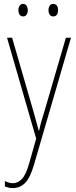

<svg xmlns="http://www.w3.org/2000/svg" viewBox="-20 -720 390 982"><path d="M16 -527H42L151 -150Q160 -118 165 -100Q170 -82 172.5 -72Q175 -62 178 -52H180Q186 -80 192.5 -102.5Q199 -125 207 -150L317 -527H343L154 122Q135 188 109 215Q83 242 46 242Q35 242 25.5 240Q16 238 5 234V206Q26 217 46 217Q71 217 91.5 196Q112 175 129 116L165 -11ZM74 -668Q74 -680 80 -690Q86 -700 98 -700Q110 -700 116 -690.5Q122 -681 122 -668Q122 -654 116 -645Q110 -636 98 -636Q86 -636 80 -645.5Q74 -655 74 -668ZM228 -668Q228 -681 234 -690.5Q240 -700 252 -700Q265 -700 271 -691Q277 -682 277 -668Q277 -654 271 -645Q265 -636 252 -636Q240 -636 234 -645.5Q228 -655 228 -668Z"/></svg>

Font: Noto Sans Tamil Condensed Thin
Style: Regular
Weight: 100
Width: 3
Designer: Jelle Bosma - Monotype Design Team
Foundry: Monotype Imaging Inc.
Version: Version 2.004; ttfautohint (v1.8.4.7-5d5b)